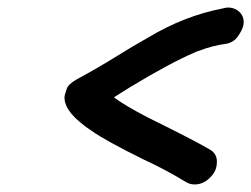

<svg xmlns="http://www.w3.org/2000/svg" viewBox="-20 -520 666 509"><path d="M496 -31Q483 -31 472 -38Q418 -71 359 -98Q260 -147 223 -173Q151 -221 151 -261Q151 -265 152 -269Q153 -272 157 -284.5Q161 -297 184 -310Q238 -339 291 -372Q331 -397 372 -420Q468 -478 572 -498Q579 -500 585 -500Q598 -500 609 -493Q626 -481 626 -462Q626 -457 625 -452Q622 -440 611 -424Q600 -408 580 -404Q542 -399 507 -385L503 -384L494 -380Q431 -353 325 -289L282 -262Q308 -242 371 -209Q499 -146 539 -122Q555 -111 555 -92Q555 -86 554 -80Q552 -67 543 -56Q523 -31 496 -31Z"/></svg>

Font: Bad Comic
Style: Italic
Weight: 400
Italic angle: -11°
Designer: GGBotNet
Foundry: GGBotNet
Version: 0.95